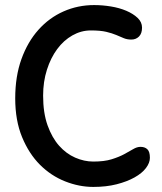

<svg xmlns="http://www.w3.org/2000/svg" viewBox="-20 -728 639 757"><path d="M351 -708Q384 -708 417.5 -702.5Q451 -697 478 -685.5Q505 -674 522.5 -657.5Q540 -641 540 -619Q540 -596 528 -584Q516 -572 498 -572Q481 -572 468 -577.5Q455 -583 438.5 -590Q422 -597 399 -602.5Q376 -608 338 -608Q300 -608 265.5 -588.5Q231 -569 205.5 -534.5Q180 -500 165 -453Q150 -406 150 -351Q150 -283 167.5 -234Q185 -185 213 -153.5Q241 -122 276.5 -106.5Q312 -91 348 -91Q391 -91 420 -100Q449 -109 469.5 -120Q490 -131 505 -140Q520 -149 534 -149Q551 -149 561 -139.5Q571 -130 571 -106Q571 -86 555.5 -65.5Q540 -45 510.5 -28.5Q481 -12 440 -1.5Q399 9 348 9Q292 9 236.5 -13Q181 -35 137.5 -78.5Q94 -122 67 -187.5Q40 -253 40 -340Q40 -427 64.5 -495Q89 -563 131.5 -610.5Q174 -658 230.5 -683Q287 -708 351 -708Z"/></svg>

Font: Sniglet
Style: Regular
Weight: 400
Designer: Haley Fiege
Foundry: Haley Fiege, Pablo Impallari, Brenda Gallo
Version: Version 2.000; ttfautohint (v0.95) -l 8 -r 50 -G 200 -x 14 -